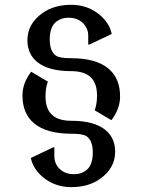

<svg xmlns="http://www.w3.org/2000/svg" viewBox="-20 -767 592 797"><path d="M107.9 -111.3 200.7 -155.3H205.6V-117.7Q205.6 -93.3 220.2 -74.2Q243.7 -43.9 287.1 -43.9Q321.8 -43.9 343.8 -65.4Q365.2 -87.4 365.2 -134.3Q365.2 -183.6 338.9 -201.7Q324.2 -211.9 276.4 -211.9Q172.9 -211.9 121.1 -255.4Q73.2 -295.4 73.2 -371.1Q73.2 -421.9 109.4 -469.2L178.7 -428.2Q168.9 -402.3 168.9 -367.2Q168.9 -311 200.2 -286.6Q227.1 -265.6 276.4 -265.6Q370.6 -265.6 417 -228Q458 -194.8 458 -137.2Q458 -69.3 396 -24.9Q347.7 9.8 275.9 9.8Q207 9.8 156.2 -33.2Q117.2 -66.9 107.9 -111.3ZM443.8 -626 351.1 -582H346.2V-619.6Q346.2 -644 331.5 -663.1Q308.1 -693.4 264.6 -693.4Q230 -693.4 208 -671.9Q186.5 -649.9 186.5 -603Q186.5 -553.7 212.9 -535.6Q227.5 -525.4 275.4 -525.4Q378.9 -525.4 430.7 -481.9Q478.5 -441.9 478.5 -366.2Q478.5 -315.4 442.4 -268.1L373 -309.1Q382.8 -335 382.8 -370.1Q382.8 -426.3 351.6 -450.7Q324.7 -471.7 275.4 -471.7Q181.2 -471.7 134.8 -509.3Q93.8 -542.5 93.8 -600.1Q93.8 -668 155.8 -712.4Q204.1 -747.1 275.9 -747.1Q344.7 -747.1 395.5 -704.1Q434.6 -670.4 443.8 -626Z"/></svg>

Font: Nova Slim
Style: Book
Weight: 400
Version: Version 2.000